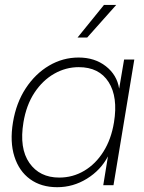

<svg xmlns="http://www.w3.org/2000/svg" viewBox="-20 -760 593 788"><path d="M214.8 8.3Q148.9 8.3 103.5 -24.7Q58.1 -57.6 39.1 -117.7Q20 -177.7 33.2 -257.8Q46.4 -337.9 85.7 -397.7Q125 -457.5 181.4 -490.7Q237.8 -523.9 302.7 -523.9Q368.7 -523.9 414.3 -488.3Q460 -452.6 468.8 -397H469.2L489.3 -515.6H531.2L445.8 0H403.8L422.9 -117.2H422.4Q393.1 -61.5 336.7 -26.6Q280.3 8.3 214.8 8.3ZM223.1 -31.2Q278.8 -31.2 325.7 -59.1Q372.6 -86.9 404.5 -137.7Q436.5 -188.5 447.8 -257.8Q464.8 -361.8 425.8 -423.1Q386.7 -484.4 303.2 -484.4Q250 -484.4 202.4 -457.3Q154.8 -430.2 121.3 -379.4Q87.9 -328.6 76.2 -257.8Q58.6 -151.4 100.6 -91.3Q142.6 -31.2 223.1 -31.2ZM298.3 -606 406.7 -739.7H457L337.9 -606Z"/></svg>

Font: Inter Display ExtraLight
Style: Italic
Weight: 200
Italic angle: -9.39999°
Designer: Rasmus Andersson
Foundry: rsms
Version: Version 4.000;git-a52131595